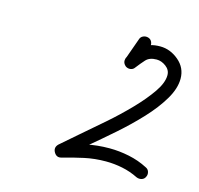

<svg xmlns="http://www.w3.org/2000/svg" viewBox="-64 -660 511 494"><g transform="rotate(15 191.0 -413.0)"><path d="M285 -569Q275 -541 265 -513Q262 -506 255.5 -503Q249 -500 243 -502Q236 -504 232.5 -510.5Q229 -517 232 -524Q237 -538 242 -552Q247 -566 252 -580Q254 -587 260.5 -590Q267 -593 274 -591Q281 -589 284 -582.5Q287 -576 285 -569ZM238 -504Q232 -509 231 -516Q230 -523 234 -529Q250 -549 265.5 -563Q281 -577 310 -577Q337 -577 359.5 -558Q382 -539 382 -510Q382 -484 364.5 -454.5Q347 -425 319 -395Q291 -365 258.5 -336.5Q226 -308 196 -283Q166 -258 146 -239Q141 -234 135.5 -237.5Q130 -241 126 -247Q123 -253 123 -260Q123 -267 129 -269Q160 -277 189.5 -283.5Q219 -290 252 -290Q278 -290 304.5 -284.5Q331 -279 354 -267Q361 -264 363 -257Q365 -250 362 -244Q359 -237 352 -235Q345 -233 338 -236Q318 -246 296 -250.5Q274 -255 252 -255Q222 -255 194.5 -249Q167 -243 139 -235Q126 -231 119 -243Q112 -255 122 -265Q140 -281 167.5 -304.5Q195 -328 226 -355Q257 -382 284.5 -410.5Q312 -439 329.5 -464.5Q347 -490 347 -510Q347 -524 335 -533Q323 -542 310 -542Q291 -542 281.5 -531.5Q272 -521 262 -508Q258 -502 251 -501Q244 -500 238 -504Z"/></g></svg>

Font: FRB American Cursive Guidelines Arrows
Style: Italic
Weight: 400
Italic angle: -25°
Version: Version 2.0;Modular Font Editor K font №1